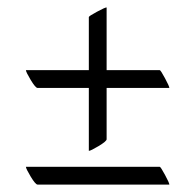

<svg xmlns="http://www.w3.org/2000/svg" viewBox="-20 -603 526 517"><path d="M436 -366.2H267.1V-228Q267.1 -222.7 245.6 -209.7Q224.1 -196.8 219.2 -196.8V-366.2H81.1Q75.7 -366.2 62.7 -387.7Q49.8 -409.2 49.8 -414.1H219.2V-557.1Q219.2 -559.6 241 -571.3Q262.7 -583 267.1 -583V-414.1H410.2Q412.6 -414.1 424.3 -392.3Q436 -370.6 436 -366.2ZM436 -106H81.1Q75.7 -106 62.7 -127.4Q49.8 -148.9 49.8 -153.8H410.2Q412.6 -153.8 424.3 -132.1Q436 -110.4 436 -106Z"/></svg>

Font: Anticva
Style: Regular
Weight: 400
Version: Version 1.000